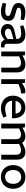

<svg xmlns="http://www.w3.org/2000/svg" viewBox="1734 -2284 558 4065"><g transform="rotate(90 2012.5 -252.0)"><path d="M227 7Q190 7 152 0Q114 -7 74 -20L40 -32L57 -104L89 -98Q122 -92 155.5 -88.5Q189 -85 220 -85Q268 -85 293 -99Q318 -113 318 -142Q318 -158 311.5 -169.5Q305 -181 283.5 -191.5Q262 -202 217 -214Q151 -232 113.5 -251.5Q76 -271 60.5 -298.5Q45 -326 45 -367Q46 -416 71 -447.5Q96 -479 139.5 -495Q183 -511 239 -511Q275 -511 312.5 -505Q350 -499 384 -489L407 -481L392 -409L372 -412Q339 -418 311.5 -419.5Q284 -421 260 -421Q205 -421 174.5 -408.5Q144 -396 144 -371Q144 -354 152.5 -344Q161 -334 187 -324.5Q213 -315 265 -302Q327 -286 360.5 -266.5Q394 -247 407.5 -220.5Q421 -194 421 -155Q421 -99 395 -63Q369 -27 325.5 -10Q282 7 227 7Z M650 7Q610 7 573 -8Q536 -23 512.5 -54Q489 -85 489 -133Q489 -195 528 -230.5Q567 -266 638 -281L807 -319V-322Q807 -375 776 -398.5Q745 -422 686 -422Q653 -422 619 -417Q585 -412 557 -405L533 -399L515 -466L540 -475Q586 -493 628.5 -502Q671 -511 713 -511Q800 -511 854 -465Q908 -419 908 -324V-123Q908 -91 923 -79.5Q938 -68 987 -65L982 2Q972 5 960.5 6Q949 7 940 7Q889 7 860.5 -15.5Q832 -38 821 -72L798 -52Q764 -22 725 -7.5Q686 7 650 7ZM682 -78Q705 -78 730 -87.5Q755 -97 781 -115L807 -133V-257L654 -215Q617 -204 602.5 -187Q588 -170 588 -145Q588 -113 613 -95.5Q638 -78 682 -78Z M1071 0V-503H1149L1157 -450L1192 -469Q1230 -489 1268 -500Q1306 -511 1343 -511Q1402 -511 1439.5 -489Q1477 -467 1495.5 -429Q1514 -391 1514 -341V0H1413V-317Q1413 -367 1387 -392.5Q1361 -418 1306 -418Q1283 -418 1260 -412Q1237 -406 1211 -394L1173 -377V0Z M1657 0V-503H1732L1744 -439L1783 -466Q1813 -486 1848 -498.5Q1883 -511 1915 -511Q1926 -511 1937 -508Q1948 -505 1958 -498V-418Q1925 -417 1893.5 -411.5Q1862 -406 1821 -388L1759 -364V0Z M2274 7Q2201 7 2140.5 -22.5Q2080 -52 2043 -109.5Q2006 -167 2006 -251Q2006 -308 2025 -356Q2044 -404 2079 -438.5Q2114 -473 2159 -492Q2204 -511 2257 -511Q2332 -511 2382.5 -478Q2433 -445 2458.5 -388.5Q2484 -332 2484 -261V-228H2111Q2117 -179 2140.5 -146.5Q2164 -114 2201 -98Q2238 -82 2283 -82Q2311 -82 2340 -87Q2369 -92 2399 -100L2442 -114L2470 -47L2431 -28Q2393 -11 2352.5 -2Q2312 7 2274 7ZM2115 -303H2387Q2380 -359 2347.5 -391.5Q2315 -424 2257 -424Q2221 -424 2191.5 -409.5Q2162 -395 2142.5 -367.5Q2123 -340 2115 -303Z M2598 0V-503H2676L2685 -450L2721 -469Q2759 -489 2794.5 -500Q2830 -511 2865 -511Q2921 -511 2957 -489.5Q2993 -468 3011 -430Q3029 -392 3029 -341V0H2927V-317Q2927 -368 2902 -393Q2877 -418 2827 -418Q2805 -418 2784 -412.5Q2763 -407 2742 -397L2700 -377V0ZM3256 0V-317Q3256 -368 3231 -393Q3206 -418 3155 -418Q3133 -418 3112 -412.5Q3091 -407 3070 -397L3018 -373L2995 -438L3053 -469Q3090 -490 3126 -500.5Q3162 -511 3197 -511Q3253 -511 3289.5 -489.5Q3326 -468 3343.5 -430Q3361 -392 3361 -341V0Z M3727 7Q3651 7 3594.5 -26Q3538 -59 3507 -117.5Q3476 -176 3476 -252Q3476 -328 3507.5 -386.5Q3539 -445 3596 -478Q3653 -511 3728 -511Q3804 -511 3860 -477.5Q3916 -444 3946.5 -385.5Q3977 -327 3977 -252Q3977 -176 3945.5 -117.5Q3914 -59 3858 -26Q3802 7 3727 7ZM3727 -81Q3772 -81 3804.5 -102Q3837 -123 3855 -161.5Q3873 -200 3873 -252Q3873 -304 3855.5 -342Q3838 -380 3805 -401Q3772 -422 3727 -422Q3683 -422 3649.5 -401Q3616 -380 3597.5 -342Q3579 -304 3579 -252Q3579 -200 3597.5 -161.5Q3616 -123 3649.5 -102Q3683 -81 3727 -81Z"/></g></svg>

Font: REM
Style: Regular
Weight: 400
Designer: Octavio Pardo
Foundry: Ashler Design
Version: Version 1.005;gftools[0.9.28]